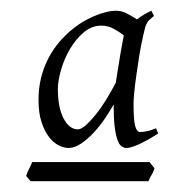

<svg xmlns="http://www.w3.org/2000/svg" viewBox="-20 -624 326 358"><path d="M268.1 -310.1Q265.6 -302.2 262.5 -297.6Q259.3 -293 256.8 -286.1H37.1L28.8 -295.9Q31.2 -303.7 34.2 -309.1Q37.1 -314.5 40 -321.8H258.8ZM195.8 -469.7Q197.8 -481.9 200 -495.4Q202.1 -508.8 204.1 -521Q206.1 -533.2 208 -543Q210 -552.7 210.9 -558.1Q202.6 -564.5 192.1 -570.3Q181.6 -576.2 168.9 -576.2Q150.9 -576.2 136 -563.5Q121.1 -550.8 110.4 -532.5Q99.6 -514.2 93.8 -493.7Q87.9 -473.1 87.9 -458Q87.9 -423.3 98.6 -403.1Q109.4 -382.8 125 -382.8Q131.3 -382.8 140.1 -390.6Q148.9 -398.4 158.9 -410.9Q168.9 -423.3 178.5 -439Q188 -454.6 195.8 -469.7ZM274.9 -375Q252.4 -360.8 238 -354.5Q223.6 -348.1 215.8 -348.1Q210.9 -348.1 206.5 -351.3Q202.1 -354.5 199 -363.3Q195.8 -372.1 193.8 -387.9Q191.9 -403.8 191.9 -429.2Q185.1 -417 175.5 -402.8Q166 -388.7 154.5 -376.5Q143.1 -364.3 131.1 -356.2Q119.1 -348.1 107.9 -348.1Q99.1 -348.1 89.4 -353Q79.6 -357.9 71.3 -368.7Q63 -379.4 57.4 -396.5Q51.8 -413.6 51.8 -438Q51.8 -480.5 71 -516.8Q90.3 -553.2 127.9 -579.1Q135.3 -584 143.8 -588.4Q152.3 -592.8 161.1 -596.2Q169.9 -599.6 179 -601.8Q188 -604 195.8 -604Q207 -604 217 -598.6Q227.1 -593.3 235.4 -587.9Q246.6 -596.7 262.2 -604L267.1 -594.2Q262.7 -590.8 259.5 -587.9Q256.3 -585 254.2 -581.3Q252 -577.6 250.5 -572.3Q249 -566.9 247.1 -558.1Q242.7 -539.1 239.5 -519Q236.3 -499 233.9 -481.4Q231.4 -463.9 230.2 -450.4Q229 -437 229 -431.2Q229 -400.9 231.9 -389.4Q234.9 -377.9 241.2 -377.9Q246.6 -377.9 253.4 -379.2Q260.3 -380.4 271 -384.8Z"/></svg>

Font: Gentium Plus Am
Style: Italic
Weight: 400
Italic angle: -8°
Designer: J. Victor Gaultney, Annie Olsen, Iska Routamaa, Becca Hirsbrunner
Foundry: SIL International
Version: Version 5.000